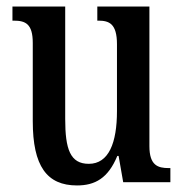

<svg xmlns="http://www.w3.org/2000/svg" viewBox="-20 -556 561 586"><path d="M215 10C270 10 310 -12 338 -80H342L356 0H500V-43H495C462 -43 436 -51 436 -110V-536H277V-493H280C313 -493 337 -484 337 -421V-217C337 -120 312 -56 251 -56C194 -56 179 -101 179 -193V-536H18V-493H22C58 -493 80 -483 80 -425V-186C80 -49 123 10 215 10Z"/></svg>

Font: Noto Serif Sinhala ExtraCondensed Medium
Style: Regular
Weight: 500
Width: 2
Designer: Jelle Bosma - Monotype Design Team
Foundry: Monotype Imaging Inc.
Version: Version 2.007